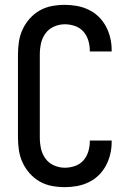

<svg xmlns="http://www.w3.org/2000/svg" viewBox="-20 -763 540 791"><path d="M247 8Q220 8 193.5 3Q167 -2 144 -15Q121 -28 103 -48Q85 -68 73.5 -92.5Q62 -117 58 -143.5Q54 -170 54 -196V-539Q54 -565 58 -591.5Q62 -618 73.5 -642.5Q85 -667 103 -687Q121 -707 144 -720Q167 -733 193.5 -738Q220 -743 247 -743Q272 -743 297 -738.5Q322 -734 345 -723Q368 -712 386 -694.5Q404 -677 416 -655Q428 -633 434 -608Q440 -583 440 -558V-551H350V-555Q350 -576 343.5 -597Q337 -618 323 -633.5Q309 -649 288.5 -656Q268 -663 247 -663Q224 -663 202.5 -653.5Q181 -644 167.5 -625.5Q154 -607 149 -584.5Q144 -562 144 -539V-196Q144 -173 149 -150.5Q154 -128 167.5 -109.5Q181 -91 202.5 -81.5Q224 -72 247 -72Q268 -72 288.5 -79Q309 -86 323 -101.5Q337 -117 343.5 -138Q350 -159 350 -180V-184H440V-177Q440 -152 434 -127Q428 -102 416 -80Q404 -58 386 -40.5Q368 -23 345 -12Q322 -1 297 3.5Q272 8 247 8Z"/></svg>

Font: Iosevka Medium
Style: Regular
Weight: 500
Monospace: yes
Designer: Belleve Invis
Foundry: Belleve Invis
Version: Version 32.5.0; ttfautohint (v1.8.4)